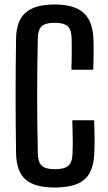

<svg xmlns="http://www.w3.org/2000/svg" viewBox="-20 -827 482 855"><path d="M223.5 8Q134.5 8 93.8 -27.5Q53 -63 51.5 -145.5Q50.5 -215 50 -277.2Q49.5 -339.5 49.5 -399.8Q49.5 -460 50 -522.5Q50.5 -585 51.5 -654.5Q53 -735 94.2 -771Q135.5 -807 223 -807Q310.5 -807 351.8 -770.2Q393 -733.5 396 -654Q397 -630.5 397 -607.8Q397 -585 396.5 -562.8Q396 -540.5 395 -516.5H298Q299 -541.5 299.2 -564.5Q299.5 -587.5 299.5 -610.5Q299.5 -633.5 299 -658Q297.5 -696 280.5 -710.8Q263.5 -725.5 223 -725.5Q183.5 -725.5 166.5 -710.8Q149.5 -696 148.5 -658Q147 -585.5 146.2 -522.5Q145.5 -459.5 145.5 -399.8Q145.5 -340 146.2 -277.2Q147 -214.5 148.5 -141.5Q149.5 -103.5 166.8 -88.5Q184 -73.5 223.5 -73.5Q266 -73.5 283.8 -88.5Q301.5 -103.5 303 -141.5Q304 -164 304 -185.2Q304 -206.5 303.5 -231.8Q303 -257 302 -291.5H399Q401 -249.5 401.2 -214.2Q401.5 -179 400 -145.5Q397 -63 355.8 -27.5Q314.5 8 223.5 8Z"/></svg>

Font: Big Shoulders Text Thin SemiBold
Style: Regular
Weight: 600
Version: Version 2.002